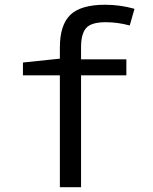

<svg xmlns="http://www.w3.org/2000/svg" viewBox="-20 -785 640 805"><path d="M509.8 -469.2H319.8V0H231V-469.2H76.2V-522.9L231 -539.1V-585.9Q231 -680.2 274.9 -722.7Q318.8 -765.1 420.9 -765.1Q483.9 -765.1 543.9 -748L523.9 -678.2Q473.1 -691.9 422.9 -691.9Q362.8 -691.9 341.3 -667.5Q319.8 -643.1 319.8 -586.9V-536.1H509.8Z"/></svg>

Font: Droid Sans Mono
Style: Regular
Weight: 400
Monospace: yes
Version: Version 1.00 build 112